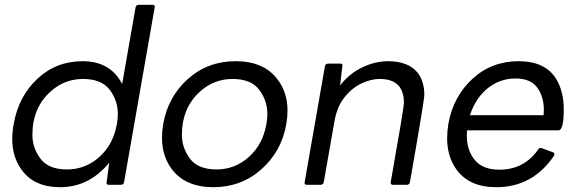

<svg xmlns="http://www.w3.org/2000/svg" viewBox="-20 -770 2403 800"><path d="M231 10Q121 10 69 -64Q31 -117 31 -191Q31 -220 37 -253Q57 -368 135.5 -441.5Q214 -515 324 -515Q440 -515 489 -420L545 -740Q547 -749 558 -750H617Q625 -750 625 -742L497 -11Q495 -1 485 0H433Q424 0 424 -8L435 -92Q351 10 231 10ZM259 -64Q336 -64 394 -116Q452 -168 467 -253Q471 -275 471 -295Q471 -351 437 -396Q403 -441 326 -441Q249 -441 191 -389Q115 -321 115 -208Q115 -154 148.5 -109Q182 -64 259 -64Z M869 10Q753 10 696 -65Q655 -120 655 -196Q655 -223 660 -253Q680 -367 763 -441Q846 -515 962 -515Q1078 -515 1135 -441Q1178 -386 1178 -309Q1178 -282 1173 -253Q1153 -139 1069 -64.5Q985 10 869 10ZM882 -64Q959 -64 1017 -116Q1075 -168 1090 -253Q1094 -275 1094 -295Q1094 -351 1060 -396Q1026 -441 949 -441Q872 -441 814 -389Q738 -321 738 -208Q738 -154 771.5 -109Q805 -64 882 -64Z M1676 0H1617Q1608 0 1608 -9V-11Q1663 -321 1663 -342Q1663 -441 1562 -441Q1526 -441 1486.5 -422.5Q1447 -404 1416 -365.5Q1385 -327 1374 -267L1329 -11Q1327 -1 1317 0H1258Q1249 0 1249 -9L1334 -495Q1336 -504 1347 -505H1398Q1407 -505 1407 -498L1397 -414Q1436 -464 1490 -489.5Q1544 -515 1596 -515Q1682 -515 1721 -466Q1748 -430 1748 -375Q1748 -352 1688 -11Q1686 -1 1676 0Z M2048 10Q1934 10 1881 -65Q1843 -119 1843 -194Q1843 -222 1848 -253Q1868 -367 1948 -441Q2028 -515 2141 -515Q2253 -515 2298 -440Q2329 -388 2329 -315Q2329 -229 2308 -227H1926L1925 -206Q1925 -144 1958 -103.5Q1991 -63 2061 -63Q2164 -63 2223 -148Q2227 -154 2233 -154Q2235 -154 2285 -135Q2290 -133 2290 -129L2289 -122Q2200 10 2048 10ZM2245 -290 2246 -313Q2246 -367 2218.5 -405Q2191 -443 2128 -443Q2063 -443 2012.5 -402.5Q1962 -362 1938 -290Z"/></svg>

Font: YamahaIndonesia935. App
Style: Italic
Weight: 400
Italic angle: -10°
Designer: Dalton Maag Ltd
Foundry: Dalton Maag Ltd
Version: Version 1.002; January 01, 2024; Regular/Italic